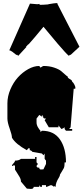

<svg xmlns="http://www.w3.org/2000/svg" viewBox="-20 -1164 533 1239"><path d="M173.3 -1140.6 221.2 -1136.7Q226.6 -1136.7 232.4 -1138.2L238.3 -1132.8Q257.3 -1132.8 292.5 -1135.7L291.5 -1136.7Q334 -1144 344.2 -1144L352.5 -1143.1L349.6 -1140.6L492.7 -862.3L435.1 -809.1L432.1 -811L424.3 -803.7Q406.2 -818.4 349.9 -884.5Q293.5 -950.7 260.7 -991.2Q197.3 -914.1 164.1 -877.4L162.1 -877.9L147.9 -862.3L149.9 -860.4L97.7 -803.7L89.8 -811L86.4 -809.1Q85.4 -809.6 79.6 -814.2Q73.7 -818.8 69.1 -822.5Q64.5 -826.2 58.6 -830.6Q44.9 -839.4 40 -839.4ZM231.4 -1139.6Q231.4 -1139.6 233.4 -1139.6L232.4 -1138.2Q232.4 -1139.2 231.4 -1139.6ZM230 -1140.6 231.4 -1139.6Q230 -1139.6 230 -1140.6ZM294.9 -342.8 268.1 -388.2 276.9 -398.9Q263.2 -398.9 262.2 -401.4Q260.3 -407.7 252.9 -411.1H260.3L250.5 -422.4V-411.1L233.4 -422.4L215.8 -398.9V-376Q215.8 -363.8 218.3 -357.7Q220.7 -351.6 221.7 -348.6Q222.7 -345.7 226.1 -340.8Q229.5 -335.9 230.5 -334Q234.9 -326.7 241.2 -320.3V-311.5L250.5 -320.3Q327.6 -320.3 366.7 -264.4Q405.8 -208.5 405.8 -116.2H397Q397 -89.4 391.8 -79.1Q386.7 -68.8 379.2 -57.4Q371.6 -45.9 367.2 -37.6Q367.2 -29.3 360.4 -18.6Q338.9 14.6 338.9 42L329.6 35.6V42Q327.6 40 320.3 35.4Q313 30.8 309.3 30.8Q305.7 30.8 294.4 36.4Q283.2 42 276.9 42V30.8H250.5V42H241.2L233.4 30.8V42H197.3Q197.3 55.2 179.2 55.2L153.3 53.2L115.2 7.8Q115.2 -6.8 106 -22.7Q96.7 -38.6 86.9 -53.5Q77.1 -68.4 76.7 -69.3V-93.8L68.4 -100.1L66.4 -93.8H57.1Q57.1 -100.6 66.9 -109.9Q76.7 -119.1 76.7 -127.4Q101.6 -127.4 115.2 -138.7H206.5V-150.9H215.8V-116.2L224.6 -106L215.8 -93.8Q215.8 -82 230 -82H233.4Q233.4 -70.3 244.1 -70.3L260.3 -71.3L276.9 -106V-127.4L268.1 -138.7V-173.3L260.3 -162.1L250.5 -173.3L189 -184.1Q182.1 -193.8 171.9 -194.8V-207H162.6L153.3 -194.8Q81.1 -233.9 57.1 -275.4Q57.1 -293 42.5 -334Q27.8 -375 27.8 -398.9V-497.1Q27.8 -542 46.9 -586.9Q65.9 -631.8 95.5 -664.6Q125 -697.3 161.9 -717.8Q198.7 -738.3 233.4 -738.3L241.2 -727.5Q257.3 -738.3 260.3 -738.3Q298.3 -738.3 329.3 -727.8Q360.4 -717.3 375.2 -704.8Q390.1 -692.4 401.4 -681.9Q412.6 -671.4 416 -671.4Q416 -661.1 430.9 -653.6Q445.8 -646 445.8 -636.7Q452.6 -632.3 459.5 -618.9Q466.3 -605.5 466.3 -600.3Q466.3 -595.2 465.8 -591.3H455.6L435.5 -342.8L426.3 -331.5H445.8V-320.3H405.8L397 -331.5V-342.8Q388.2 -335 376.5 -331.5L357.4 -354.5V-342.8Z"/></svg>

Font: Butcherman
Style: Regular
Weight: 400
Version: Version 001.003